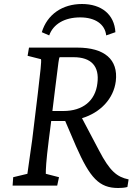

<svg xmlns="http://www.w3.org/2000/svg" viewBox="-20 -928 674 960"><path d="M43 0H266L275 -42L209 -59C209 -81 210 -118 224 -229L236 -323H306L360 -197C430 -38 476 12 571 12C585 12 603 11 617 7L623 -31C565 -43 529 -72 475 -176L390 -337C482 -365 548 -434 559 -522C572 -631 502 -690 366 -690H125L118 -649L185 -632C188 -623 182 -569 169 -460L141 -229C131 -152 119 -80 117 -59L46 -42ZM189 -767 226 -751C246 -807 302 -841 381 -841C456 -841 505 -807 511 -751L557 -767C552 -856 487 -908 390 -908C292 -908 216 -856 189 -767ZM242 -373 255 -479C274 -632 274 -634 278 -642H348C436 -642 478 -597 467 -512C457 -424 394 -373 297 -373Z"/></svg>

Font: TPK Tissa Web
Style: Italic
Weight: 400
Italic angle: -7°
Designer: Jacques Le Bailly, Suppakit Chalermlarp | Katatrad Co.,Ltd.
Foundry: Jacques Le Bailly, Cadson Demak Co.,Ltd.
Version: Version 5.000;Glyphs 3.1.2 (3151)